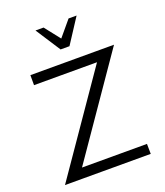

<svg xmlns="http://www.w3.org/2000/svg" viewBox="-170 -1080 1028 1194"><g transform="rotate(-20 344.0 -483.0)"><path d="M51.3 0 538.1 -705.4 570.9 -649.8H82.9V-716H636.3L149.5 -10.5L116.2 -66.3H618L618.8 0ZM207.7 -966.1 314.1 -802H372.9L479.7 -966.1H426.6L341.2 -864.2L261.1 -966.1Z"/></g></svg>

Font: Russolo 10pt ExtraLight
Style: Regular
Weight: 200
Designer: Micah Stupak-Hahn
Version: Version 1.000